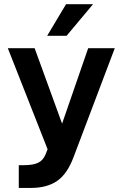

<svg xmlns="http://www.w3.org/2000/svg" viewBox="-20 -731 598 920"><path d="M426 -711 299 -559.5H206L296.5 -711ZM70 60.5H93Q138.5 60.5 162.2 49.2Q186 38 198 9.5L208 -16L17.5 -500H146L277.5 -138.5L402.5 -500H530L333 20.5Q302.5 102.5 253.8 136Q205 169.5 128 169.5H70Z"/></svg>

Font: Overused Grotesk SemiBold
Style: Regular
Weight: 610
Version: Version 0.004